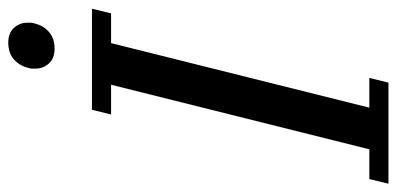

<svg xmlns="http://www.w3.org/2000/svg" viewBox="-282 -674 935 452"><g transform="rotate(-90 185.0 -447.5)"><path d="M-10 -45H60L212 -653H142L153 -698H391L380 -653H310L158 -45H228L217 0H-21ZM297 -786Q274 -786 262 -799.5Q250 -813 250 -830Q250 -835 250 -839.5Q250 -844 252 -849Q257 -869 272 -882Q287 -895 311 -895Q334 -895 346 -881.5Q358 -868 358 -851Q358 -846 358 -841.5Q358 -837 356 -832Q351 -812 336 -799Q321 -786 297 -786Z"/></g></svg>

Font: IBM Plex Serif Text
Style: Italic
Weight: 450
Italic angle: -14°
Designer: Mike Abbink, Paul van der Laan, Pieter van Rosmalen
Foundry: Bold Monday
Version: Version 3.001